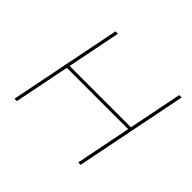

<svg xmlns="http://www.w3.org/2000/svg" viewBox="-156 -914 1129 1129"><g transform="rotate(45 408.0 -350.0)"><path d="M751 -700H771L631 0H611ZM101 0H81L221 -700H241ZM685 -346H165L169 -365H689Z"/></g></svg>

Font: Montserrat Thin Thin
Style: Italic
Weight: 250
Italic angle: -11.3°
Version: Version 9.000